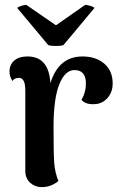

<svg xmlns="http://www.w3.org/2000/svg" viewBox="-20 -759 501 789"><path d="M241 -574Q232 -570 209.5 -570Q187 -570 178 -574L51 -726Q52 -730 66 -734.5Q80 -739 88 -739L210 -655L330 -739Q338 -739 352.5 -734.5Q367 -730 368 -726ZM319 -527Q374 -527 408.5 -497.5Q443 -468 443 -416Q443 -380 421.5 -356Q400 -332 368 -331Q331 -329 315 -349Q333 -379 333 -416Q333 -471 286 -471Q247 -471 223.5 -412Q200 -353 200 -237Q200 -125 203 -87.5Q206 -50 220 -15Q189 10 152 10Q124 10 104 -8Q84 -26 84 -57V-387Q84 -439 58 -439Q39 -439 31 -426Q19 -446 19 -465Q19 -493 38.5 -510Q58 -527 93 -527Q181 -527 187 -417Q221 -527 319 -527Z"/></svg>

Font: Arima Koshi Semi Bold
Style: Regular
Weight: 600
Designer: Joana Correia and Natanael Gama
Foundry: NDISCOVER
Version: Version 1.019;PS 001.019;hotconv 1.0.88;makeotf.lib2.5.64775